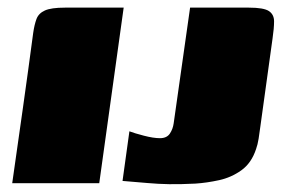

<svg xmlns="http://www.w3.org/2000/svg" viewBox="-20 -480 744 503"><path d="M12 0Q26 -98 40 -197Q54 -296 67 -394Q70 -415 75.5 -430Q81 -445 97.5 -452.5Q114 -460 150 -460H304L240 0ZM662 -148Q660 -132 657.5 -116.5Q655 -101 651 -90Q639 -53 612.5 -34Q586 -15 554 -8Q522 -1 492 1Q452 3 423 2.5Q394 2 366.5 -0.5Q339 -3 301 -6L319 -136Q332 -131 357 -124.5Q382 -118 399 -118Q417 -118 425 -130Q433 -142 435 -157L478 -460H632Q671 -460 684.5 -451Q698 -442 698 -424Q698 -406 694 -379Z"/></svg>

Font: Genos Black
Style: Italic
Weight: 900
Italic angle: -8°
Version: Version 1.010